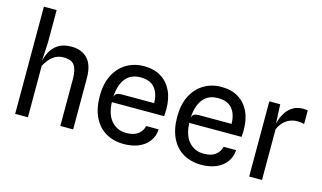

<svg xmlns="http://www.w3.org/2000/svg" viewBox="-91 -1058 2257 1345"><g transform="rotate(15 1038.0 -385.5)"><path d="M82.5 0V-777.5H175V-545.5L167 -390L171.5 -346L163.5 -381.5Q169.5 -427 188.8 -467Q208 -507 245.2 -532Q282.5 -557 341.5 -557Q419 -557 461 -511Q503 -465 503 -371V0H410V-340.5Q410 -407 388.2 -438.5Q366.5 -470 308.5 -470Q264 -470 231 -443.8Q198 -417.5 175 -373V0Z M871.5 7.5Q797 7.5 740.8 -25Q684.5 -57.5 653.5 -120.8Q622.5 -184 622.5 -275.5Q622.5 -363.5 654.5 -426.5Q686.5 -489.5 742.5 -523Q798.5 -556.5 870 -556.5Q941 -556.5 991.8 -526Q1042.5 -495.5 1070 -438.8Q1097.5 -382 1097 -303Q1097 -287 1096 -276.5Q1095 -266 1094.5 -254.5H715.5Q719 -164.5 760.8 -118.2Q802.5 -72 867.5 -72Q922.5 -72 952.8 -95.2Q983 -118.5 991 -155H1082Q1078.5 -103 1050.2 -66.5Q1022 -30 976 -11.2Q930 7.5 871.5 7.5ZM765 -324.5H1003.5Q1002.5 -394.5 969 -434.5Q935.5 -474.5 866.5 -474.5Q794 -474.5 756.5 -425.2Q719 -376 715.5 -289.5Q719.5 -310 731.8 -317.2Q744 -324.5 765 -324.5Z M1433 7.5Q1358.5 7.5 1302.2 -25Q1246 -57.5 1215 -120.8Q1184 -184 1184 -275.5Q1184 -363.5 1216 -426.5Q1248 -489.5 1304 -523Q1360 -556.5 1431.5 -556.5Q1502.5 -556.5 1553.2 -526Q1604 -495.5 1631.5 -438.8Q1659 -382 1658.5 -303Q1658.5 -287 1657.5 -276.5Q1656.5 -266 1656 -254.5H1277Q1280.5 -164.5 1322.2 -118.2Q1364 -72 1429 -72Q1484 -72 1514.2 -95.2Q1544.5 -118.5 1552.5 -155H1643.5Q1640 -103 1611.8 -66.5Q1583.5 -30 1537.5 -11.2Q1491.5 7.5 1433 7.5ZM1326.5 -324.5H1565Q1564 -394.5 1530.5 -434.5Q1497 -474.5 1428 -474.5Q1355.5 -474.5 1318 -425.2Q1280.5 -376 1277 -289.5Q1281 -310 1293.2 -317.2Q1305.5 -324.5 1326.5 -324.5Z M1779.5 0V-545.5H1858.5L1868.5 -336L1857.5 -364.5Q1861 -395.5 1871.2 -429Q1881.5 -462.5 1900.8 -491.8Q1920 -521 1950.2 -539Q1980.5 -557 2024.5 -557Q2033 -557 2040.8 -556Q2048.5 -555 2056 -553.5V-455Q2043.5 -459 2029.8 -460.2Q2016 -461.5 2004 -461.5Q1979.5 -461.5 1954.5 -452Q1929.5 -442.5 1908 -421.8Q1886.5 -401 1872.5 -368V0Z"/></g></svg>

Font: Spline Sans
Style: Regular
Weight: 400
Designer: Eben Sorkin, Mirko Velimirovic
Foundry: Sorkin Type
Version: Version 1.001